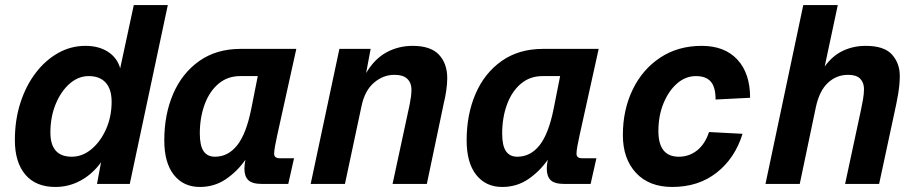

<svg xmlns="http://www.w3.org/2000/svg" viewBox="-20 -730 3640 762"><path d="M200 12Q122 12 80.5 -37Q39 -86 39 -174Q39 -254 61 -322Q83 -390 121.5 -440.5Q160 -491 210.5 -519.5Q261 -548 319 -548Q372 -548 408.5 -524.5Q445 -501 457 -459L511 -710H646L495 0H365L381 -86Q348 -40 301 -14Q254 12 200 12ZM265 -108Q307 -108 343 -138Q379 -168 401 -217.5Q423 -267 423 -326Q423 -376 399.5 -402Q376 -428 332 -428Q291 -428 256.5 -398Q222 -368 201 -317Q180 -266 180 -204Q180 -108 265 -108Z M773 12Q708 12 670 -36Q632 -84 632 -173Q632 -276 667.5 -358Q703 -440 771 -488Q839 -536 935 -536H1156L1080 -192Q1075 -170 1071.5 -150Q1068 -130 1068 -120Q1068 -102 1090 -102H1147L1124 0H1020Q981 0 965.5 -15Q950 -30 950 -61Q950 -75 954 -96Q922 -50 876.5 -19Q831 12 773 12ZM833 -108Q885 -108 921 -153Q957 -198 977 -297L1003 -428H933Q883 -428 847 -397.5Q811 -367 792 -315Q773 -263 773 -200Q773 -152 788 -130Q803 -108 833 -108Z M1213 0 1327 -536H1451L1433 -440Q1466 -496 1513.5 -522Q1561 -548 1618 -548Q1689 -548 1722 -513Q1755 -478 1755 -420Q1755 -397 1751 -370Q1747 -343 1741 -319L1674 0H1538L1606 -316Q1609 -331 1611 -346Q1613 -361 1613 -375Q1613 -401 1596.5 -417Q1580 -433 1545 -433Q1501 -433 1464.5 -402Q1428 -371 1415 -310L1349 0Z M1973 12Q1908 12 1870 -36Q1832 -84 1832 -173Q1832 -276 1867.5 -358Q1903 -440 1971 -488Q2039 -536 2135 -536H2356L2280 -192Q2275 -170 2271.5 -150Q2268 -130 2268 -120Q2268 -102 2290 -102H2347L2324 0H2220Q2181 0 2165.5 -15Q2150 -30 2150 -61Q2150 -75 2154 -96Q2122 -50 2076.5 -19Q2031 12 1973 12ZM2033 -108Q2085 -108 2121 -153Q2157 -198 2177 -297L2203 -428H2133Q2083 -428 2047 -397.5Q2011 -367 1992 -315Q1973 -263 1973 -200Q1973 -152 1988 -130Q2003 -108 2033 -108Z M2648 12Q2556 12 2504 -44Q2452 -100 2452 -194Q2452 -294 2491 -374.5Q2530 -455 2600.5 -501.5Q2671 -548 2765 -548Q2856 -548 2906.5 -493.5Q2957 -439 2957 -342L2820 -335Q2820 -384 2801 -406Q2782 -428 2742 -428Q2701 -428 2667.5 -399Q2634 -370 2613.5 -320.5Q2593 -271 2593 -210Q2593 -108 2674 -108Q2715 -108 2746.5 -133Q2778 -158 2794 -206L2927 -199Q2897 -102 2824.5 -45Q2752 12 2648 12Z M3018 0 3168 -710H3305L3253 -466Q3283 -508 3324.5 -528Q3366 -548 3416 -548Q3489 -548 3520 -513.5Q3551 -479 3551 -429Q3551 -395 3544.5 -357Q3538 -319 3530 -284L3469 0H3334L3397 -294Q3401 -312 3405 -335Q3409 -358 3409 -376Q3409 -402 3394 -417.5Q3379 -433 3346 -433Q3300 -433 3266 -401.5Q3232 -370 3218 -305L3154 0Z"/></svg>

Font: Geist Mono
Style: Bold Italic
Weight: 700
Italic angle: -12°
Monospace: yes
Designer: Basement.studio, Andrés Briganti, Mateo Zaragoza
Foundry: Basement.studio, Vercel, Andrés Briganti, Guido Ferreyra, Mateo Zaragoza
Version: Version 1.500; ttfautohint (v1.8.4.7-5d5b)